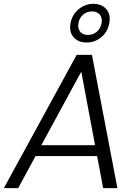

<svg xmlns="http://www.w3.org/2000/svg" viewBox="-38 -974 710 994"><path d="M496.1 0 464.8 -166H146L56.2 0H-18.1L358.9 -689.9H438L569.8 0ZM487.8 -854Q492.7 -881.8 478.5 -898.4Q464.4 -915 438 -915Q412.1 -915 392.6 -898.7Q373 -882.3 368.2 -854Q363.3 -826.7 377.2 -809.8Q391.1 -793 417 -793Q443.4 -793 463.4 -809.8Q483.4 -826.7 487.8 -854ZM327.1 -854Q335.9 -899.4 369.6 -926.8Q403.3 -954.1 445.8 -954.1Q488.3 -954.1 512.2 -926.8Q536.1 -899.4 527.8 -854Q519.5 -808.6 486.1 -781.2Q452.6 -753.9 410.2 -753.9Q367.2 -753.9 343 -781.2Q318.8 -808.6 327.1 -854ZM454.1 -222.2 382.8 -603 175.8 -222.2Z"/></svg>

Font: SVN-Poppins Light
Style: Italic
Weight: 300
Italic angle: -10°
Designer: Ninad Kale (Devanagari), Jonny Pinhorn (Latin)
Foundry: Indian Type Foundry
Version: Version 3.002 2017